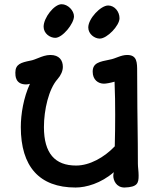

<svg xmlns="http://www.w3.org/2000/svg" viewBox="-20 -857 742 892"><path d="M76.7 -266.6C76.7 -84 162.1 14.2 331.1 14.2C380.4 14.2 449.2 -5.4 508.8 -57.1C507.8 -50.8 506.3 -47.9 506.3 -40.5C506.3 -20 519.5 14.2 558.6 14.2C619.6 12.2 624 -6.8 624 -41.5C624 -62.5 620.6 -79.6 620.6 -97.2C620.6 -223.1 617.7 -330.1 617.7 -437C617.2 -474.1 617.2 -504.9 617.2 -523.4C617.2 -566.9 617.2 -601.6 570.8 -601.6C541 -601.6 517.1 -584.5 490.2 -580.1C441.9 -570.3 410.6 -564.9 410.6 -523.9C410.6 -486.3 436 -468.3 462.9 -468.3C472.2 -468.3 492.2 -471.7 512.2 -477.5C514.6 -416.5 515.1 -378.4 515.1 -323.2C515.1 -278.8 514.6 -231.9 513.2 -177.2C464.4 -126 397 -87.9 333.5 -87.9C235.4 -87.9 184.1 -144.5 184.1 -266.6C184.1 -346.2 206.1 -443.4 247.6 -489.7C263.2 -507.3 272 -527.8 272 -546.4C272 -576.7 255.4 -601.6 213.9 -601.6C193.8 -601.6 174.3 -594.2 157.7 -587.4C145.5 -582.5 131.3 -576.7 120.6 -575.2C77.6 -566.4 51.3 -559.1 51.3 -519.5C51.3 -504.9 51.3 -464.8 101.1 -464.8C106.9 -464.8 112.8 -465.8 119.1 -467.8C89.4 -403.3 76.7 -327.1 76.7 -266.6ZM236.8 -681.2C270.5 -681.2 323.7 -747.1 323.7 -781.2C323.7 -807.6 295.9 -837.4 266.1 -837.4C231.4 -837.4 182.6 -774.4 182.6 -732.9C182.6 -701.2 212.4 -681.2 236.8 -681.2ZM443.4 -677.7C478 -677.7 535.2 -738.3 535.2 -772V-772.5C535.2 -803.2 512.2 -831.5 482.4 -831.5C447.8 -831.5 390.1 -770.5 390.1 -729.5C390.1 -698.7 419.4 -677.7 443.4 -677.7Z"/></svg>

Font: Autour One
Style: Regular
Weight: 400
Designer: Eben Sorkin
Foundry: Eben Sorkin
Version: Version 1.002